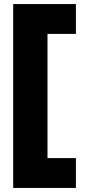

<svg xmlns="http://www.w3.org/2000/svg" viewBox="-20 -797 419 946"><path d="M45 -777H354V-630H214V-18H354V129H45Z"/></svg>

Font: Gmarket Sans TTF Bold
Style: Regular
Weight: 700
Designer: Creative Director : Sungho Lee; Art Director : Kiwoong Choi; Project Manager : Sori Yang, Jongwook Yoon; Font Designer :
Foundry: Sandoll Inc.
Version: Version 1.000;hotconv 1.0.109;makeotfexe 2.5.65596